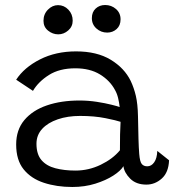

<svg xmlns="http://www.w3.org/2000/svg" viewBox="-20 -735 694 766"><path d="M268.5 11Q206 11 155 -5.8Q104 -22.5 74.2 -59.5Q44.5 -96.5 44.5 -158.5Q44.5 -217 77.2 -256Q110 -295 167 -314.5Q224 -334 296.5 -334Q332 -334 366 -328.8Q400 -323.5 424.8 -317.2Q449.5 -311 457.5 -308Q455.5 -326 451.2 -343.8Q447 -361.5 439 -375.5Q419 -413.5 379 -438Q339 -462.5 280.5 -462.5Q217.5 -462.5 175.2 -435.8Q133 -409 111.5 -372.5L44.5 -417Q76.5 -466 139.5 -498Q202.5 -530 283.5 -530Q366.5 -530 421.5 -496.8Q476.5 -463.5 501.5 -412Q514.5 -384.5 522 -352.5Q529.5 -320.5 530.5 -271.5Q531.5 -217 532.5 -180.8Q533.5 -144.5 535.5 -120.5Q538 -89.5 545.8 -80.5Q553.5 -71.5 567.5 -71.5Q584 -71.5 595.2 -87.5Q606.5 -103.5 607.5 -133L654.5 -95.5Q652.5 -47 625.5 -22.8Q598.5 1.5 564 1.5Q523 1.5 499.2 -22.5Q475.5 -46.5 472.5 -72Q461.5 -53.5 432 -34.5Q402.5 -15.5 360.2 -2.2Q318 11 268.5 11ZM281 -54.5Q334 -54.5 382 -77.8Q430 -101 458.5 -135.5Q458.5 -171.5 459 -198.5Q459.5 -225.5 461 -249Q445.5 -254.5 401 -263.5Q356.5 -272.5 299.5 -272.5Q250 -272.5 210.5 -259Q171 -245.5 148.2 -220.8Q125.5 -196 125.5 -161.5Q125.5 -119.5 145.5 -96.2Q165.5 -73 200.8 -63.8Q236 -54.5 281 -54.5ZM407.5 -605Q383 -605 364.8 -621.2Q346.5 -637.5 346.5 -662.5Q346.5 -687 361.8 -701Q377 -715 399.5 -715Q424.5 -715 442.8 -699Q461 -683 461 -658Q461 -633 445.2 -619Q429.5 -605 407.5 -605ZM212.5 -598Q190 -598 171.8 -612.8Q153.5 -627.5 153.5 -652Q153.5 -678.5 171.2 -696.5Q189 -714.5 211.5 -714.5Q235.5 -714.5 252.8 -696.5Q270 -678.5 270 -652.5Q270 -629 252.2 -613.5Q234.5 -598 212.5 -598Z"/></svg>

Font: Grandstander Light
Style: Regular
Weight: 300
Designer: Tyler Finck
Foundry: Etcetera Type Co
Version: Version 1.200; ttfautohint (v1.8.3)